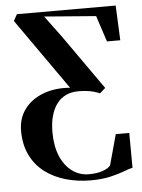

<svg xmlns="http://www.w3.org/2000/svg" viewBox="-52 -543 590 796"><g transform="rotate(-5 243.0 -145.5)"><path d="M293.5 210.5Q238 210.5 189.2 196.2Q140.5 182 103.2 153.8Q66 125.5 44.8 82.2Q23.5 39 23.5 -19Q23.5 -71.5 51.8 -109.2Q80 -147 129.5 -165.8Q179 -184.5 241.5 -179.5L33.5 -475.5L48.5 -502.5H459.5L466 -357.5H410.5L375 -466L160 -483L226 -394L386.5 -166L363 -145.5Q351 -151 337 -154.8Q323 -158.5 307.5 -160.2Q292 -162 274.5 -162Q244.5 -162 221.8 -151Q199 -140 183.8 -119.2Q168.5 -98.5 160.5 -69Q152.5 -39.5 152.5 -2.5Q152.5 55.5 170.2 97.5Q188 139.5 218.8 162Q249.5 184.5 288 184.5Q322 184.5 345 176.5Q368 168.5 378.5 156L413.5 28.5H469.5L470.5 173.5Q457.5 176 434.2 185Q411 194 376 202.2Q341 210.5 293.5 210.5Z"/></g></svg>

Font: Merriweather 144pt SemiBold
Style: Regular
Weight: 600
Version: Version 2.100